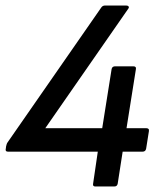

<svg xmlns="http://www.w3.org/2000/svg" viewBox="-21 -675 580 695"><path d="M324 0Q314 0 316 -10L333 -126H8Q-3 -126 0 -137L1 -145Q2 -149 3 -152.5Q4 -156 6 -159L345 -647Q350 -655 359 -655H436Q442 -655 444.5 -651.5Q447 -648 443 -643L143 -211H349L383 -425Q385 -435 396 -435H461Q473 -435 471 -425L437 -211H508Q520 -211 518 -200L508 -137Q506 -126 495 -126H423L405 -10Q403 0 393 0Z"/></svg>

Font: Sofia Sans Medium
Style: Italic
Weight: 500
Italic angle: -9°
Version: Version 4.101